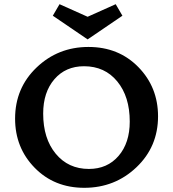

<svg xmlns="http://www.w3.org/2000/svg" viewBox="-20 -889 825 916"><path d="M564 -814 398 -701 232 -814 264 -869 398 -809 532 -869ZM402 -665Q546 -665 640 -569Q734 -473 734 -334Q734 -189 631 -91Q528 7 382 7Q239 7 145.5 -88.5Q52 -184 52 -323Q52 -469 154.5 -567Q257 -665 402 -665ZM404 -83Q492 -83 545.5 -145Q599 -207 599 -309Q599 -428 539.5 -500.5Q480 -573 381 -573Q293 -573 239.5 -511Q186 -449 186 -347Q186 -228 246 -155.5Q306 -83 404 -83Z"/></svg>

Font: EauTest
Style: Bold
Weight: 700
Designer: Christian Thalmann (Catharsis Fonts)
Version: Version 0.001;PS 000.001;hotconv 1.0.88;makeotf.lib2.5.64775